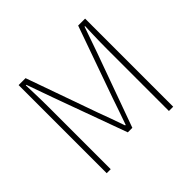

<svg xmlns="http://www.w3.org/2000/svg" viewBox="-159 -838 1017 1017"><g transform="rotate(-45 349.0 -330.0)"><path d="M100 0V-660H152L294 -260Q308 -223 321.5 -185.5Q335 -148 348 -110H352Q366 -148 378.5 -185.5Q391 -223 404 -260L546 -660H598V0H566V-460Q566 -486 566.5 -515.5Q567 -545 568 -575Q569 -605 570 -632H566L515 -486L366 -74H332L182 -486L130 -632H126Q127 -605 128 -575Q129 -545 129.5 -515.5Q130 -486 130 -460V0Z"/></g></svg>

Font: SourceSans3VF
Style: Regular
Weight: 200
Designer: Paul D. Hunt
Foundry: Adobe
Version: Version 3.052;hotconv 1.1.0;makeotfexe 2.6.0